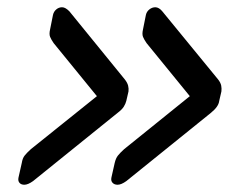

<svg xmlns="http://www.w3.org/2000/svg" viewBox="-20 -594 648 529"><path d="M304 -85Q295 -85 290 -90.5Q285 -96 287 -105L296 -145Q299 -158 305 -165.5Q311 -173 322 -183L503 -329L384 -475Q377 -485 374 -492.5Q371 -500 374 -513L382 -553Q384 -562 391.5 -568Q399 -574 408 -574Q413 -574 418 -571Q423 -568 427 -563L581 -375Q588 -366 589.5 -358Q591 -350 590 -342L584 -316Q583 -308 577.5 -300Q572 -292 561 -283L328 -95Q321 -90 315 -87.5Q309 -85 304 -85ZM47 -85Q38 -85 33.5 -90.5Q29 -96 31 -105L40 -145Q42 -158 48 -165.5Q54 -173 65 -183L247 -329L128 -475Q121 -485 118 -492.5Q115 -500 118 -513L126 -553Q128 -562 135 -568Q142 -574 151 -574Q156 -574 161 -571Q166 -568 171 -563L324 -375Q331 -366 333 -358Q335 -350 334 -342L328 -316Q326 -308 321 -300Q316 -292 304 -283L71 -95Q64 -90 58 -87.5Q52 -85 47 -85Z"/></svg>

Font: Rubik
Style: Italic
Weight: 400
Italic angle: -12°
Designer: Hubert and Fischer
Foundry: Hubert and Fischer
Version: Version 2.300;gftools[0.9.30]